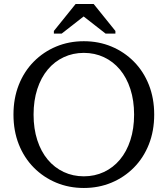

<svg xmlns="http://www.w3.org/2000/svg" viewBox="-20 -925 833 955"><path d="M397 10Q323 10 259.5 -16.5Q196 -43 148 -91.5Q100 -140 73.5 -207Q47 -274 47 -355Q47 -436 73.5 -503Q100 -570 148 -618.5Q196 -667 259.5 -693.5Q323 -720 397 -720Q471 -720 534.5 -693.5Q598 -667 646 -618.5Q694 -570 720.5 -503Q747 -436 747 -355Q747 -274 720.5 -207Q694 -140 646 -91.5Q598 -43 534.5 -16.5Q471 10 397 10ZM397 -48Q451 -48 497 -69.5Q543 -91 576.5 -131Q610 -171 628.5 -228Q647 -285 647 -355Q647 -425 628.5 -482Q610 -539 576.5 -579Q543 -619 497 -640.5Q451 -662 397 -662Q343 -662 297 -640.5Q251 -619 217.5 -579Q184 -539 165.5 -482Q147 -425 147 -355Q147 -285 165.5 -228Q184 -171 217.5 -131Q251 -91 297 -69.5Q343 -48 397 -48ZM446 -905H356L248 -771V-758H287L401 -847H391L505 -758H554V-771Z"/></svg>

Font: Roboto Serif 28pt
Style: Regular
Weight: 400
Designer: Greg Gazdowicz
Foundry: Commercial Type
Version: Version 1.008